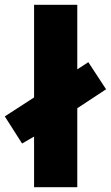

<svg xmlns="http://www.w3.org/2000/svg" viewBox="-40 -780 462 800"><path d="M102 0H282V-329L402 -408L328 -521L282 -491V-760H102V-374L-20 -295L52 -182L102 -211Z"/></svg>

Font: Noto Sans Devanagari SemiCondensed Black
Style: Regular
Weight: 900
Width: 4
Designer: Jelle Bosma - Monotype Design Team
Foundry: Monotype Imaging Inc.
Version: Version 2.004